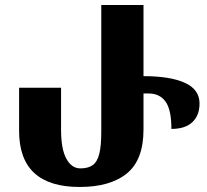

<svg xmlns="http://www.w3.org/2000/svg" viewBox="-20 -734 823 764"><path d="M56 -213V-385H223V-217Q223 -141 244 -102.5Q265 -64 300 -64Q331 -64 349 -77Q367 -90 375 -121.5Q383 -153 383 -210V-714H551V-431Q657 -431 715.5 -404.5Q774 -378 774 -322Q774 -275 745.5 -248Q717 -221 662 -221Q662 -298 638.5 -330Q615 -362 572 -362H551V-218Q551 -98 485 -44Q419 10 297 10Q56 10 56 -213Z"/></svg>

Font: Noto Serif Georgian Black Cond
Style: Regular
Weight: 900
Width: 3
Designer: Monotype Design team
Foundry: Monotype Imaging Inc.
Version: Version 1.000